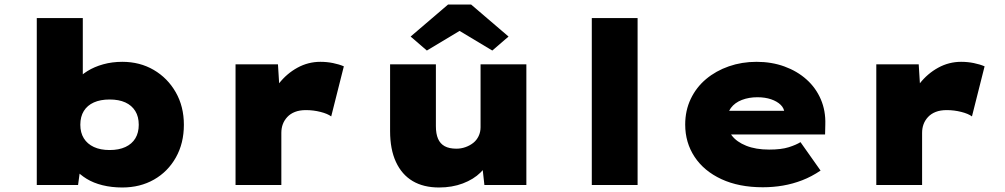

<svg xmlns="http://www.w3.org/2000/svg" viewBox="-20 -820 4456 851"><path d="M522 11Q475 11 434.5 1Q394 -9 364 -27.5Q334 -46 314.5 -68.5Q295 -91 290 -115L342 -118L326 0H143V-740H347V-404L291 -412Q297 -438 317 -462Q337 -486 367.5 -505Q398 -524 437.5 -535Q477 -546 522 -546Q600 -546 661.5 -510Q723 -474 759 -411Q795 -348 795 -267Q795 -185 759.5 -122Q724 -59 662.5 -24Q601 11 522 11ZM466 -155Q507 -155 536 -168.5Q565 -182 580 -207Q595 -232 595 -267Q595 -303 579.5 -328Q564 -353 535.5 -366Q507 -379 466 -379Q425 -379 396 -366Q367 -353 351.5 -328Q336 -303 336 -267Q336 -232 351.5 -207Q367 -182 396 -168.5Q425 -155 466 -155Z M1024 0V-535H1212L1224 -342L1168 -351Q1182 -406 1216.5 -450Q1251 -494 1298.5 -520Q1346 -546 1400 -546Q1429 -546 1456 -540.5Q1483 -535 1504 -526L1448 -304Q1432 -316 1400.5 -324Q1369 -332 1336 -332Q1308 -332 1287.5 -324Q1267 -316 1253.5 -301.5Q1240 -287 1233.5 -269.5Q1227 -252 1227 -231V0Z M1926 11Q1857 11 1809 -17.5Q1761 -46 1735 -102Q1709 -158 1709 -239V-535H1912V-261Q1912 -227 1921.5 -205Q1931 -183 1951 -172Q1971 -161 2003 -161Q2024 -161 2043.5 -168Q2063 -175 2078 -187Q2093 -199 2101.5 -217Q2110 -235 2110 -256V-535H2313V0H2127L2115 -108L2153 -120Q2141 -86 2110 -55.5Q2079 -25 2031.5 -7Q1984 11 1926 11ZM1872 -596 1800 -658 1966 -800H2068L2234 -658L2162 -596L2002 -692H2032Z M2603 0V-740H2806V0Z M3361 10Q3255 10 3177.5 -26Q3100 -62 3058.5 -125Q3017 -188 3017 -268Q3017 -330 3041.5 -381.5Q3066 -433 3109.5 -469.5Q3153 -506 3210.5 -526Q3268 -546 3333 -546Q3400 -546 3456.5 -525.5Q3513 -505 3554.5 -468Q3596 -431 3618 -380Q3640 -329 3638 -268L3637 -224H3140L3117 -329H3476L3457 -301V-319Q3456 -340 3440 -355.5Q3424 -371 3397.5 -380Q3371 -389 3337 -389Q3299 -389 3268 -377Q3237 -365 3219.5 -341.5Q3202 -318 3202 -284Q3202 -248 3223.5 -219.5Q3245 -191 3287.5 -174Q3330 -157 3389 -157Q3443 -157 3476 -167.5Q3509 -178 3528 -190L3617 -64Q3577 -37 3535.5 -21Q3494 -5 3450.5 2.5Q3407 10 3361 10Z M3864 0V-535H4052L4064 -342L4008 -351Q4022 -406 4056.5 -450Q4091 -494 4138.5 -520Q4186 -546 4240 -546Q4269 -546 4296 -540.5Q4323 -535 4344 -526L4288 -304Q4272 -316 4240.5 -324Q4209 -332 4176 -332Q4148 -332 4127.5 -324Q4107 -316 4093.5 -301.5Q4080 -287 4073.5 -269.5Q4067 -252 4067 -231V0Z"/></svg>

Font: Lexend Giga Black
Style: Regular
Weight: 900
Designer: Bonnie Shaver-Troup, Thomas Jockin
Foundry: Lexend
Version: Version 1.007